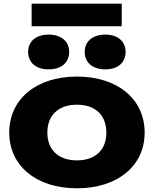

<svg xmlns="http://www.w3.org/2000/svg" viewBox="-20 -1002 832 1038"><path d="M396 16C615 16 762 -105 762 -285C762 -467 615 -588 396 -588C177 -588 30 -467 30 -285C30 -105 177 16 396 16ZM243 -627C310 -627 354 -662 354 -722C354 -779 310 -815 243 -815C176 -815 132 -779 132 -722C132 -662 176 -627 243 -627ZM549 -627C616 -627 659 -662 659 -722C659 -779 616 -815 549 -815C482 -815 438 -779 438 -722C438 -662 482 -627 549 -627ZM638 -860V-982H151V-860ZM396 -135C296 -135 236 -192 236 -285C236 -379 296 -436 396 -436C496 -436 555 -379 555 -285C555 -192 496 -135 396 -135Z"/></svg>

Font: Bounded
Style: Bold
Weight: 700
Designer: Vlad Churkin
Version: Version 3.0